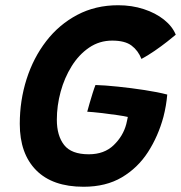

<svg xmlns="http://www.w3.org/2000/svg" viewBox="-20 -689 691 733"><path d="M299 24Q180.5 24 118 -39.2Q55.5 -102.5 55.5 -216Q55.5 -305.5 81.5 -387Q107.5 -468.5 156.5 -532Q205.5 -595.5 275 -632.2Q344.5 -669 431 -669Q483.5 -669 528.8 -654.2Q574 -639.5 606 -614Q638 -588.5 651 -556.5Q640 -547 618 -529.8Q596 -512.5 569.8 -494.5Q543.5 -476.5 520 -464Q507.5 -496 482.2 -515Q457 -534 408.5 -534Q359.5 -534 320.2 -507.2Q281 -480.5 253.5 -436.2Q226 -392 211.5 -338.8Q197 -285.5 197 -232Q197 -171 224.8 -135.5Q252.5 -100 319 -100Q378 -100 414 -134.8Q450 -169.5 462 -215Q464 -222 465.2 -229.2Q466.5 -236.5 468 -242.5Q456 -245.5 426.5 -249.8Q397 -254 364.8 -257.8Q332.5 -261.5 313 -262.5Q316 -274.5 321.8 -294Q327.5 -313.5 333.5 -332.8Q339.5 -352 344.5 -364.5Q380 -363.5 430.5 -358.2Q481 -353 531.8 -345.2Q582.5 -337.5 618.5 -328Q615 -286 604 -243Q584 -169 545 -108.5Q506 -48 445.2 -12Q384.5 24 299 24Z"/></svg>

Font: Grandstander SemiBold
Style: Italic
Weight: 600
Italic angle: -15°
Designer: Tyler Finck
Foundry: Etcetera Type Co
Version: Version 1.200; ttfautohint (v1.8.3)